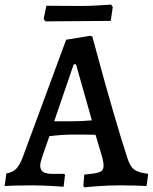

<svg xmlns="http://www.w3.org/2000/svg" viewBox="-33 -807 665 836"><path d="M330 2 334 -47Q385 -51 401.5 -58Q418 -65 418 -84Q418 -102 411 -126L383 -220Q358 -221 285 -221Q236 -221 182 -214L150 -122Q142 -96 142 -87Q142 -67 154.5 -58.5Q167 -50 196 -50H247L250 -45L244 6Q231 5 187 2.5Q143 0 102 0Q63 0 30.5 1Q-2 2 -13 3L-5 -52Q21 -56 37 -71.5Q53 -87 67 -125L255 -634L359 -651L369 -648Q376 -623 400 -534Q424 -445 458 -327.5Q492 -210 521 -121Q532 -84 550.5 -69.5Q569 -55 609 -51L612 -46L605 3Q593 2 559.5 1Q526 0 492 0Q441 0 394 3.5Q347 7 334 9ZM283 -279Q323 -279 367 -283L298 -527H288L203 -279ZM157 -724 169 -782 323 -781Q354 -781 396 -783.5Q438 -786 451 -787L458 -776L449 -716L307 -715L165 -714Z"/></svg>

Font: Alegreya Medium
Style: Regular
Weight: 500
Designer: Juan Pablo del Peral
Foundry: Huerta Tipografica
Version: Version 2.007; ttfautohint (v1.6)